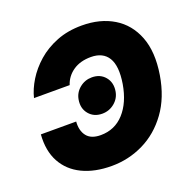

<svg xmlns="http://www.w3.org/2000/svg" viewBox="-131 -868 1007 1008"><g transform="rotate(-20 372.5 -363.5)"><path d="M428.7 -737.3Q531.2 -737.3 605.2 -692.6Q679.2 -647.9 712.4 -562Q745.6 -476.1 725.6 -352.5Q706.1 -233.4 647.2 -152.6Q588.4 -71.8 504.6 -31Q420.9 9.8 326.2 9.8Q231.4 9.8 162.8 -23.4Q94.2 -56.6 59.8 -119.9Q25.4 -183.1 32.2 -273.4H229.5Q225.6 -223.1 249.5 -192.6Q273.4 -162.1 327.1 -162.1Q405.8 -162.1 457.8 -219.2Q509.8 -276.4 526.4 -375Q542 -471.2 513.2 -518.3Q484.4 -565.4 417 -565.4Q357.9 -565.4 317.9 -538.1Q277.8 -510.7 262.7 -464.8H63.5Q74.7 -511.2 104 -559.1Q133.3 -606.9 179.4 -647.5Q225.6 -688 288.1 -712.6Q350.6 -737.3 428.7 -737.3ZM373 -265.1Q326.7 -265.1 299.8 -297.4Q272.9 -329.6 280.8 -377Q287.1 -414.6 316.9 -439Q346.7 -463.4 385.7 -463.4Q432.1 -463.4 459 -431.2Q485.8 -398.9 478 -351.6Q471.7 -314 441.9 -289.6Q412.1 -265.1 373 -265.1Z"/></g></svg>

Font: Inter Tight Black
Style: Italic
Weight: 900
Italic angle: -9.39999°
Designer: Rasmus Andersson
Foundry: rsms
Version: Version 3.004; ttfautohint (v1.8.4.7-5d5b)